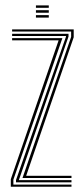

<svg xmlns="http://www.w3.org/2000/svg" viewBox="-20 -712 319 732"><path d="M65.8 -33.5 251.2 -571.5V-591.8H26.2V-600H261V-570L79.8 -41.8H252.5V-33.5ZM21.2 0V-28.8L203.5 -558.2H26.2V-566.5H217.8L31 -27V-8.2H252.5V0ZM41 -16.8V-25.5L231.5 -572V-574.8H26.2V-583.2H241.2V-572.5L51.8 -25.2H252.5V-16.8ZM117 -682.2V-691.5H166V-682.2ZM117 -645V-654.2H166V-645ZM117 -663.5V-673H166V-663.5Z"/></svg>

Font: Big Shoulders Inline Text ExtraLight
Style: Regular
Weight: 250
Version: Version 2.002